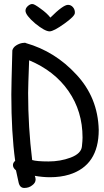

<svg xmlns="http://www.w3.org/2000/svg" viewBox="-20 -874 515 949"><path d="M229 -787Q212 -809 181 -831Q150 -854 141 -854Q130 -855 118 -844.5Q106 -834 106 -821Q106 -799 154 -758Q202 -719 225 -719Q245 -719 298 -757Q350 -794 350 -810Q351 -826 341 -838Q331 -850 316 -850Q292 -850 229 -787ZM100 55Q123 55 139 42Q156 30 156 13Q156 5 152 -5Q191 2 227 2Q279 2 322 -11Q468 -56 468 -232Q464 -392 357 -506Q252 -620 108 -661Q106 -664 90.5 -661.5Q75 -659 60 -649.5Q45 -640 41 -625Q36 -445 36 -407Q36 -218 55 -79Q44 -70 44 -58Q44 -44 59 -32L72 28Q78 55 100 55ZM124 -576Q249 -524 318.5 -424Q388 -324 388 -194Q388 -180 385 -151Q382 -115 329 -95Q278 -76 220 -76Q161 -76 139 -83Q119 -245 119 -415Q119 -444 124 -576Z"/></svg>

Font: Patrick Hand SC
Style: Regular
Weight: 400
Designer: Patrick Wagesreiter
Foundry: Patrick Wagesreiter
Version: Version 2.001; ttfautohint (v1.8.2)